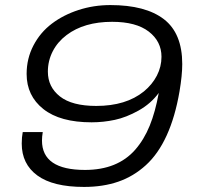

<svg xmlns="http://www.w3.org/2000/svg" viewBox="-20 -718 769 750"><path d="M308.1 12.2Q187 12.2 126 -32.5Q64.9 -77.1 64.9 -157.2Q64.9 -182.1 68.8 -202.1H147Q144 -184.1 144 -168.9Q144 -54.2 312 -54.2Q375.5 -54.2 424.6 -74Q473.6 -93.8 508.1 -133.1Q542.5 -172.4 564.7 -226.8Q586.9 -281.2 600.1 -355Q569.3 -313 521.2 -286.1Q473.1 -259.3 428.5 -249.8Q383.8 -240.2 337.9 -240.2Q214.8 -240.2 149.4 -292Q84 -343.8 84 -429.2Q84 -489.3 110.6 -540.3Q137.2 -591.3 182.4 -625.5Q227.5 -659.7 286.9 -679Q346.2 -698.2 411.1 -698.2Q548.3 -698.2 620.1 -643.1Q691.9 -587.9 691.9 -467.8Q691.9 -423.8 681.2 -360.8Q664.1 -261.2 631.1 -189Q598.1 -116.7 549.8 -72.8Q501.5 -28.8 441.9 -8.3Q382.3 12.2 308.1 12.2ZM356 -304.2Q472.2 -304.2 542 -360.8Q574.7 -387.7 592.8 -422.6Q610.8 -457.5 610.8 -496.1Q610.8 -556.2 561.3 -594.5Q511.7 -632.8 418 -632.8Q308.6 -632.8 240.2 -581.1Q205.1 -554.7 186 -517.6Q167 -480.5 167 -438Q167 -378.4 214.1 -341.3Q261.2 -304.2 356 -304.2Z"/></svg>

Font: Archivo Expanded Light
Style: Italic
Weight: 300
Width: 7
Italic angle: -10°
Designer: Hector Gatti
Foundry: Omnibus-Type
Version: Version 2.001